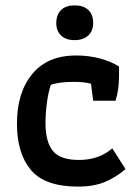

<svg xmlns="http://www.w3.org/2000/svg" viewBox="-20 -684 508 713"><path d="M189 -598Q189 -630 207 -647Q225 -664 257 -664Q290 -664 308 -647Q326 -630 326 -598Q326 -569 307.5 -552Q289 -535 257 -535Q225 -535 207 -552Q189 -569 189 -598ZM43 -225Q43 -341 100 -409.5Q157 -478 262 -478Q311 -478 352.5 -466.5Q394 -455 422 -437V-401Q422 -351 409 -310H326L318 -373Q294 -380 255 -380Q199 -380 169 -369Q160 -344 154.5 -304.5Q149 -265 149 -227Q149 -157 176.5 -123.5Q204 -90 273 -90Q347 -90 397 -133L446 -56Q409 -24 367.5 -7.5Q326 9 270 9Q147 9 95 -52.5Q43 -114 43 -225Z"/></svg>

Font: Athiti SemiBold
Style: Regular
Weight: 600
Designer: CadsonDemak Team
Foundry: CadsonDemak
Version: Version 1.032